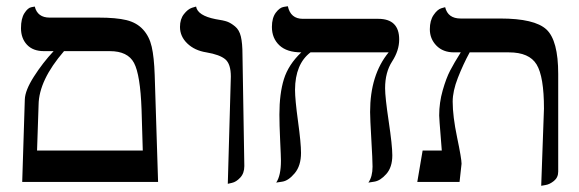

<svg xmlns="http://www.w3.org/2000/svg" viewBox="-20 -580 1845 612"><path d="M184.1 -417Q104 -324.2 103 -246.1L98.1 -100.1H435.1L431.2 -231Q427.2 -341.8 407.2 -379.4Q387.2 -417 330.1 -417ZM50.8 0 59.1 -263.2Q60.1 -292 88.1 -335.9Q116.2 -379.9 150.9 -417H120.1Q85 -417 65.9 -437.5Q46.9 -458 46.9 -490.2Q46.9 -521 57.9 -538.1Q68.8 -555.2 80.1 -557.1L90.8 -559.1Q99.6 -523.9 138.2 -523.9H293.9Q350.1 -523.9 383.1 -515.9Q416 -507.8 436 -485.8Q456.1 -463.9 463.6 -430.9Q471.2 -397.9 473.1 -340.8L483.9 0Z M706.1 5.9 715.8 -335.9Q715.8 -376 698.2 -390.9Q680.7 -405.8 637.7 -413.1Q600.6 -418.9 577.1 -441.4Q553.7 -463.9 553.7 -494.1Q553.7 -519 566.2 -534.9Q578.6 -550.8 591.8 -555.2L605 -559.1Q609.9 -530.3 667 -519Q692.9 -515.1 704.3 -511Q715.8 -506.8 729.2 -495.8Q742.7 -484.9 747.8 -463.4Q752.9 -441.9 752.9 -405.8L758.8 -50.8Q758.8 -27.8 745.8 -13.9Q732.9 0 719.2 2.9Z M1207.5 -298.8Q1207.5 -270 1219 -193.1Q1230.5 -116.2 1230.5 -85Q1230.5 -46.9 1211.4 -25.4Q1192.4 -3.9 1173.3 -1L1154.3 2Q1167.5 -17.1 1167.5 -48.8Q1167.5 -69.8 1163.6 -136Q1159.7 -202.1 1159.7 -223.1Q1159.7 -341.3 1218.8 -413.1H969.7Q920.9 -376 920.4 -293.9Q920.4 -263.2 929.9 -193.6Q939.5 -124 939.5 -92.8Q939.5 -51.8 919.4 -27.8Q899.4 -3.9 879.9 -1L860.4 2Q875.5 -20 875.5 -67.9Q875.5 -80.1 873 -131.6Q870.6 -183.1 870.6 -214.8Q870.6 -281.7 885 -327.9Q899.4 -374 940.4 -413.1Q894.5 -413.1 870.6 -435.5Q846.7 -458 846.7 -494.1Q846.7 -522.9 859.1 -539.6Q871.6 -556.2 884.8 -558.1L897.5 -560.1Q906.2 -520 945.3 -520H1185.5Q1252.4 -520 1252.4 -454.1Q1252.4 -418.9 1230 -384.3Q1207.5 -349.6 1207.5 -298.8Z M1705.1 12.2 1713.9 -233.9Q1713.9 -335.9 1690.4 -374.5Q1667 -413.1 1602.1 -413.1H1477.1Q1456.1 -374.5 1439.5 -332Q1422.9 -289.6 1422.9 -255.9Q1422.9 -210 1437 -142.1Q1451.2 -74.2 1451.2 -58.1L1444.8 0H1310.1L1327.1 -100.1H1388.2Q1387.2 -114.3 1385 -141.1Q1382.8 -168 1381.3 -188Q1379.9 -208 1379.9 -211.9Q1379.9 -252.9 1391.1 -292Q1402.3 -331.1 1414.8 -355Q1427.2 -378.9 1448.7 -413.1H1427.2Q1392.1 -413.1 1371.1 -434.6Q1350.1 -456.1 1350.1 -486.8Q1350.1 -514.6 1362.1 -532.2Q1374 -549.8 1386.7 -553.7L1398.9 -557.1Q1407.7 -521 1448.2 -521H1574.2Q1684.1 -521 1721.7 -486.1Q1759.3 -451.2 1759.3 -344.2V-33.2Q1759.3 -14.2 1745.6 -3.2Q1731.9 7.8 1718.8 9.8Z"/></svg>

Font: Biolilbert
Style: Regular
Weight: 400
Designer: Philipp H. Poll
Foundry: Philipp H. Poll
Version: Version 1.1.0